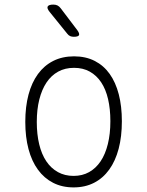

<svg xmlns="http://www.w3.org/2000/svg" viewBox="-20 -805 640 835"><path d="M300 10Q250 10 211 -10Q172 -30 145 -67Q118 -104 104 -156.5Q90 -209 90 -275Q90 -341 104 -393.5Q118 -446 145 -483Q172 -520 211.5 -540Q251 -560 302 -560Q353 -560 392 -540Q431 -520 457 -483.5Q483 -447 496.5 -395Q510 -343 510 -278Q510 -211 496 -158Q482 -105 455 -67.5Q428 -30 389 -10Q350 10 300 10ZM300 -40Q338 -40 367.5 -56.5Q397 -73 417.5 -103.5Q438 -134 449 -178.5Q460 -223 460 -278Q460 -331 450 -374Q440 -417 420 -447Q400 -477 370.5 -493.5Q341 -510 302 -510Q263 -510 233 -493.5Q203 -477 182.5 -446.5Q162 -416 151 -372.5Q140 -329 140 -275Q140 -221 150.5 -177.5Q161 -134 181.5 -103.5Q202 -73 232 -56.5Q262 -40 300 -40ZM272 -659 196 -753Q183 -769 187.5 -777Q192 -785 212 -785Q223 -785 230.5 -781Q238 -777 244 -769L316 -674Q327 -659 323.5 -652Q320 -645 301 -645Q292 -645 285 -648Q278 -651 272 -659Z"/></svg>

Font: Maple Mono NL Thin
Style: Regular
Weight: 250
Monospace: yes
Designer: subframe7536
Version: Version 7.000